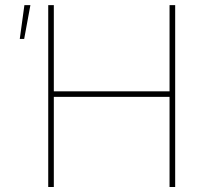

<svg xmlns="http://www.w3.org/2000/svg" viewBox="-20 -748 831 768"><path d="M172.9 0V-727.5H195.3V-382.8H658.2V-727.5H680.7V0H658.2V-360.4H195.3V0ZM59.1 -592.3 77.6 -727.5H101.6L76.7 -592.3Z"/></svg>

Font: Inter 16pt Thin
Style: Regular
Weight: 250
Version: Version 4.001;git-66647c0bb